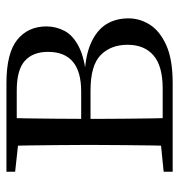

<svg xmlns="http://www.w3.org/2000/svg" viewBox="0 -556 556 596"><g transform="rotate(-90 278.0 -258.0)"><path d="M43 0V-28L153 -39L166 -31H301Q371 -31 404 -59.5Q437 -88 437 -140Q437 -192 405 -223.5Q373 -255 295 -255H166V-284H292Q415 -284 415 -387Q415 -434 387 -459Q359 -484 295 -484H166L153 -477L43 -489V-516H318Q411 -516 452.5 -482.5Q494 -449 494 -392Q494 -362 480 -335.5Q466 -309 430.5 -291Q395 -273 331 -267L333 -274Q401 -272 441.5 -254Q482 -236 500.5 -206.5Q519 -177 519 -137Q519 -102 499.5 -71Q480 -40 436 -20Q392 0 318 0ZM123 0Q124 -24 124.5 -65Q125 -106 125.5 -150Q126 -194 126 -229V-288Q126 -322 125.5 -366Q125 -410 124.5 -451Q124 -492 123 -516H210Q209 -492 208.5 -450.5Q208 -409 207.5 -361.5Q207 -314 207 -272V-229Q207 -194 207.5 -150Q208 -106 208.5 -65Q209 -24 210 0Z"/></g></svg>

Font: Noto Serif KR
Style: Regular
Weight: 400
Designer: Ryoko NISHIZUKA  (kana & ideographs); Frank Grießhammer (Latin, Greek & Cyrillic); Wenlong ZHANG  (bopomofo); Sandoll Co
Foundry: Adobe
Version: Version 2.003-H1;hotconv 1.1.1;makeotfexe 2.6.0